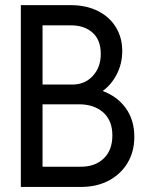

<svg xmlns="http://www.w3.org/2000/svg" viewBox="-20 -740 602 760"><path d="M62.5 0V-719.7H258.8Q321.3 -719.7 367.4 -696.5Q413.6 -673.3 438.7 -632.3Q463.9 -591.3 463.9 -538.1Q463.9 -487.3 441.7 -445.1Q419.4 -402.8 386.2 -379.9Q444.3 -358.4 478 -311.8Q511.7 -265.1 511.7 -198.2Q511.7 -140.1 485.1 -95.5Q458.5 -50.8 410.9 -25.4Q363.3 0 299.8 0ZM261.7 -639.6H148.4V-405.3H266.6Q315.9 -405.3 347.4 -439.5Q378.9 -473.6 378.9 -526.4Q378.9 -582 346.4 -610.8Q314 -639.6 261.7 -639.6ZM293 -327.1H148.4V-80.1H300.8Q356.4 -80.1 390.6 -112.8Q424.8 -145.5 424.8 -204.1Q424.8 -262.7 388.7 -294.9Q352.5 -327.1 293 -327.1Z"/></svg>

Font: Reddit Mono
Style: Regular
Weight: 400
Monospace: yes
Designer: Stephen Hutchings
Foundry: Reddit
Version: Version 1.014; ttfautohint (v1.8.4.7-5d5b)